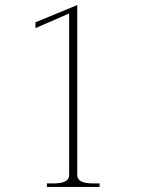

<svg xmlns="http://www.w3.org/2000/svg" viewBox="-20 -738 574 758"><path d="M165 -14H192Q222 -14 237.5 -22Q253 -30 253 -47V-685L120 -627V-650L285 -718V-47Q285 -30 300.5 -22Q316 -14 346 -14H373V0H165Z"/></svg>

Font: Taviraj Thin
Style: Regular
Weight: 250
Designer: Katatrad Team
Foundry: CadsonDemak
Version: Version 1.001